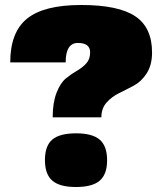

<svg xmlns="http://www.w3.org/2000/svg" viewBox="-20 -738 649 769"><path d="M285 -204Q350 -204 379.5 -178.5Q409 -153 409 -96Q409 -40 379.5 -14.5Q350 11 284 11Q219 11 189.5 -14.5Q160 -40 160 -97Q160 -154 189.5 -179Q219 -204 285 -204ZM191 -268Q191 -327 206.5 -366.5Q222 -406 244 -424Q266 -442 288 -454.5Q310 -467 325.5 -484Q341 -501 341 -528Q341 -566 292 -566Q243 -566 243 -488H21Q21 -609 88.5 -663.5Q156 -718 305 -718Q454 -718 521.5 -673Q589 -628 589 -528Q589 -478 568 -445Q547 -412 517.5 -396Q488 -380 458 -365.5Q428 -351 407 -327.5Q386 -304 386 -268Z"/></svg>

Font: Fivo Sans Modern ExtBlk
Style: Regular
Weight: 950
Designer: Alexander Slobzheninov
Foundry: Alexander Slobzheninov
Version: 1.0